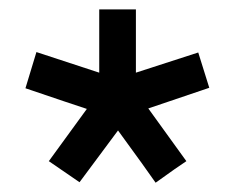

<svg xmlns="http://www.w3.org/2000/svg" viewBox="-20 -730 500 409"><path d="M231.4 -452.1Q210.9 -424.8 149.4 -341.8Q132.8 -353.5 84 -386.7Q104.5 -415 165 -498Q131.8 -508.8 34.2 -542Q40 -561.5 57.6 -619.1Q90.8 -608.4 191.4 -575.2Q191.4 -608.4 191.4 -710Q210.9 -710 269.5 -710Q269.5 -675.8 269.5 -575.2Q302.7 -585.9 402.3 -618.2Q408.2 -599.6 425.8 -543Q393.6 -532.2 295.9 -499Q316.4 -470.7 377 -386.7Q360.4 -376 311.5 -340.8Q292 -369.1 231.4 -452.1Z"/></svg>

Font: SSportsD
Style: Medium
Weight: 400
Designer: Swiss Typefaces
Version: Version 1.000